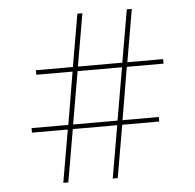

<svg xmlns="http://www.w3.org/2000/svg" viewBox="-51 -749 813 801"><g transform="rotate(-5 356.0 -349.0)"><path d="M389 0 427 -220H241L203 0H182L220 -220H70V-239H224L261 -459H109V-478H264L302 -698H323L285 -478H471L509 -698H530L492 -478H642V-459H488L451 -239H603V-220H448L410 0ZM244 -239H430L468 -459H282Z"/></g></svg>

Font: IBM Plex Sans Thin
Style: Regular
Weight: 100
Designer: Mike Abbink, Paul van der Laan, Pieter van Rosmalen
Foundry: Bold Monday
Version: Version 3.0